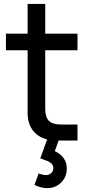

<svg xmlns="http://www.w3.org/2000/svg" viewBox="-20 -710 452 970"><path d="M219.5 240.5Q187 240.5 154 224L175.5 166.5Q198 174.5 212 174.5Q229 174.5 239.2 164Q249.5 153.5 249.5 139.5Q249.5 126.5 241.2 117.8Q233 109 220.8 103.8Q208.5 98.5 187.5 91.5Q186.5 91.5 185.5 91.2Q184.5 91 183.5 90.5L218 -5.5Q171 -17.5 145.2 -52.2Q119.5 -87 119.5 -140V-456H10V-540H119.5V-690H208.5V-540H371.5V-456H208.5V-161.5Q208.5 -118.5 227 -99.8Q245.5 -81 288 -81H371.5V0H276L257 53.5Q285.5 67 301.5 89Q317.5 111 317.5 142Q317.5 170 304.2 192.5Q291 215 268.5 227.8Q246 240.5 219.5 240.5Z"/></svg>

Font: Vela Sans Med
Style: Regular
Weight: 500
Designer: Principal design: Mikhail Sharanda - project Manrope.
Design modification: Ravid Balaliev
Foundry: Mikhail Sharanda
Version: Version 1.001